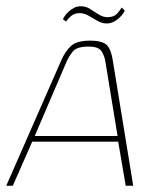

<svg xmlns="http://www.w3.org/2000/svg" viewBox="-30 -594 495 614"><path d="M-10 0 165 -399Q179 -431 197.5 -447.5Q216 -464 258 -464Q299 -464 312.5 -449Q326 -434 331 -399L396 0H372L348 -141H73L11 0ZM81 -159H346L307 -397Q304 -416 294.5 -430.5Q285 -445 253 -445Q216 -445 203.5 -430Q191 -415 183 -397ZM311 -519Q296 -519 281.5 -527.5Q267 -536 253 -544Q239 -552 224 -552Q208 -552 197 -542.5Q186 -533 181 -525L171 -533Q173 -536 177 -542.5Q181 -549 188.5 -556Q196 -563 206 -568.5Q216 -574 229 -574Q245 -574 258.5 -565Q272 -556 286 -547.5Q300 -539 314 -539Q334 -539 344.5 -550.5Q355 -562 359 -570L369 -560Q368 -557 363.5 -550.5Q359 -544 351.5 -537Q344 -530 334 -524.5Q324 -519 311 -519Z"/></svg>

Font: Genos Thin
Style: Italic
Weight: 100
Italic angle: -8°
Designer: Robert E. Leuschke
Foundry: Robert E. Leuschke
Version: Version 1.010